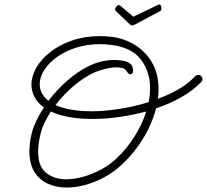

<svg xmlns="http://www.w3.org/2000/svg" viewBox="-20 -762 928 861"><path d="M694 -742Q699 -742 701.5 -736Q704 -730 704 -725Q704 -715 698 -712L583 -651Q579 -648 573 -648Q567 -648 564 -651L499 -713Q496 -716 496 -720Q496 -727 504 -735Q512 -743 520 -736L578 -687L684 -738Q691 -742 694 -742ZM279 79Q234 79 196 62.5Q158 46 135 10Q112 -26 112 -83Q112 -102 114.5 -123Q117 -144 123 -167Q136 -218 177 -280Q148 -301 134.5 -327.5Q121 -354 121 -382Q121 -420 143 -458.5Q165 -497 206 -529Q247 -561 303.5 -580.5Q360 -600 428 -600Q453 -600 480 -597Q537 -590 585 -560.5Q633 -531 662 -481Q691 -431 691 -362Q691 -340 688 -319Q738 -337 781 -362Q824 -387 854 -419Q861 -426 869 -426Q877 -426 882.5 -420.5Q888 -415 888 -408Q888 -400 882 -394Q845 -355 792 -325.5Q739 -296 680 -276Q661 -203 617.5 -134Q574 -65 513 -12Q464 30 401 54.5Q338 79 279 79ZM401 -436Q361 -418 314 -379.5Q267 -341 229 -291Q257 -278 298 -270.5Q339 -263 394 -263Q444 -263 511.5 -273Q579 -283 647 -304Q653 -337 653 -367Q653 -441 611.5 -495.5Q570 -550 476 -561Q452 -564 429 -564Q370 -564 320.5 -548Q271 -532 234.5 -505.5Q198 -479 178 -447.5Q158 -416 158 -384Q158 -364 167.5 -345Q177 -326 197 -310Q233 -357 280 -399Q327 -441 381 -467Q435 -493 492 -493Q521 -493 546 -486Q556 -483 564.5 -476Q573 -469 575 -458Q576 -455 576.5 -452.5Q577 -450 577 -447Q577 -429 565 -429Q556 -429 547 -444Q537 -460 503 -460Q481 -460 453.5 -453.5Q426 -447 401 -436ZM151 -82Q151 -15 187.5 13.5Q224 42 276 42Q314 42 355.5 30Q397 18 434.5 -2.5Q472 -23 500 -49Q548 -94 583 -149.5Q618 -205 636 -262Q579 -247 522.5 -238.5Q466 -230 418 -229Q348 -227 296 -236Q244 -245 208 -262Q192 -237 179.5 -211Q167 -185 161 -158Q151 -117 151 -82Z"/></svg>

Font: Meow Script
Style: Regular
Weight: 400
Designer: Robert E. Leuschke
Foundry: Robert E. Leuschke
Version: Version 1.010; ttfautohint (v1.8.3)